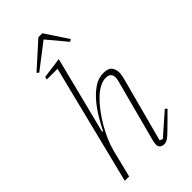

<svg xmlns="http://www.w3.org/2000/svg" viewBox="-282 -1003 1092 1092"><g transform="rotate(-45 264.0 -456.5)"><path d="M345 12Q331 12 320.5 4.5Q310 -3 310 -20Q310 -33 315 -53L413 -422Q418 -442 418 -452Q418 -491 377 -491Q329 -491 274 -438Q250 -415 225.5 -383Q201 -351 179.5 -314.5Q158 -278 141 -239.5Q124 -201 115 -165L74 0H39L219 -721H133L137 -738L263 -755L145 -288L151 -287Q168 -321 192 -361.5Q216 -402 246 -437.5Q276 -473 311 -496.5Q346 -520 387 -520Q423 -520 438 -502.5Q453 -485 453 -457Q453 -441 447 -417L342 -23L360 -15L490 -129L501 -118L417 -35Q388 -6 373.5 3Q359 12 345 12ZM118 -789 269 -925H301L392 -787L378 -779L281 -895L130 -779Z"/></g></svg>

Font: IBM Plex Serif ExtraLight
Style: Italic
Weight: 200
Italic angle: -14°
Designer: Mike Abbink, Paul van der Laan, Pieter van Rosmalen
Foundry: Bold Monday
Version: Version 2.5